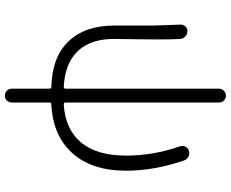

<svg xmlns="http://www.w3.org/2000/svg" viewBox="-98 -628 927 770"><g transform="rotate(90 365.0 -242.5)"><path d="M566.4 -501Q562.5 -512.7 567.9 -523.4Q573.2 -534.2 585 -537.1Q596.7 -541 607.9 -535.2Q619.1 -529.3 623 -517.6Q664.1 -398.4 664.1 -285.2Q664.1 -147.5 593.3 -69.3Q522.5 8.8 398.4 14.6Q390.6 14.6 390.6 22.5V172.9Q390.6 184.6 382.8 192.9Q375 201.2 363.3 201.2Q351.6 201.2 343.3 192.9Q335 184.6 335 172.9V22.5Q335 14.6 328.1 14.6Q208 11.7 145 -54.7Q82 -121.1 82 -237.3V-393.6L78.1 -504.9Q78.1 -514.6 85 -522.5Q92.8 -531.2 103.5 -531.2Q116.2 -531.2 125.5 -522.9Q134.8 -514.6 135.7 -502Q137.7 -473.6 137.7 -410.2Q137.7 -373 136.7 -310.1Q135.7 -247.1 135.7 -235.4Q135.7 -174.8 157.2 -130.9Q178.7 -86.9 222.2 -62.5Q265.6 -38.1 328.1 -35.2Q335 -35.2 335 -42V-657.2Q335 -668.9 343.3 -677.2Q351.6 -685.5 363.3 -685.5Q375 -685.5 382.8 -677.2Q390.6 -668.9 390.6 -657.2V-42Q390.6 -35.2 398.4 -35.2Q497.1 -41 550.3 -104Q603.5 -167 603.5 -285.2Q603.5 -395.5 566.4 -501Z"/></g></svg>

Font: Gen Jyuu Gothic Light
Style: Regular
Weight: 200
Designer: [Source Han Sans]
Ryoko NISHIZUKA  (kana & ideographs); Paul D. Hunt (Latin, Greek & Cyrillic); Wenlong ZHANG  (bopomofo
Version: Version 1.002.20150607